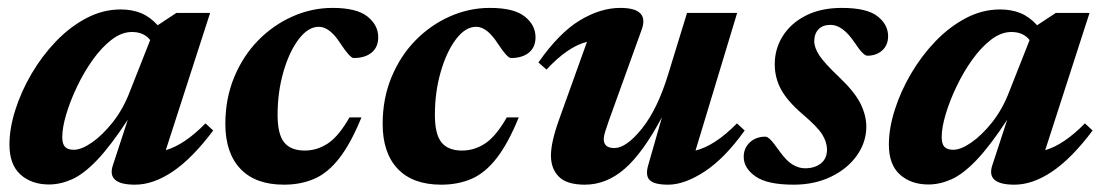

<svg xmlns="http://www.w3.org/2000/svg" viewBox="-20 -466 2863 498"><path d="M273 -38 311.5 -155.5Q266.5 -87 231.5 -50.5Q196.5 -14 166.5 -0.8Q136.5 12.5 107 12.5Q62 12.5 33.2 -13.2Q4.5 -39 4.5 -91Q4.5 -133 19.8 -181Q35 -229 62 -275Q89 -321 125.2 -358.8Q161.5 -396.5 204.2 -419Q247 -441.5 293 -441.5Q322.5 -441.5 345.8 -432Q369 -422.5 389 -400.5L437.5 -432.5H525L410 -76.5Q458.5 -90.5 513 -146L533 -127.5Q478.5 -55 428 -21Q377.5 13 330 13Q255.5 13 273 -38ZM141.5 -110.5Q141.5 -92.5 148.8 -85Q156 -77.5 171.5 -77.5Q191 -77.5 218.2 -96.2Q245.5 -115 272.5 -149Q299.5 -183 317 -229L369.5 -362Q362.5 -371.5 350.8 -377.2Q339 -383 322 -383Q295.5 -383 269.5 -363Q243.5 -343 220.5 -310.8Q197.5 -278.5 179.8 -241.2Q162 -204 151.8 -169.5Q141.5 -135 141.5 -110.5Z M807 -396.5Q779 -396.5 754.5 -364Q730 -331.5 715 -279.2Q700 -227 700 -168Q700 -118 717 -96.8Q734 -75.5 770.5 -75.5Q802.5 -75.5 830.5 -94Q858.5 -112.5 886.5 -161.5H917.5Q890 -94 860.2 -55.8Q830.5 -17.5 795.2 -2.2Q760 13 716.5 13Q642.5 13 603.5 -28.2Q564.5 -69.5 564.5 -144.5Q564.5 -210 587.2 -265.2Q610 -320.5 649.2 -360.8Q688.5 -401 738.5 -423.2Q788.5 -445.5 842.5 -445.5Q905 -445.5 933 -423.2Q961 -401 961 -369.5Q961 -343.5 943.8 -329.5Q926.5 -315.5 897.5 -315.5Q888 -315 862.5 -354Q835 -396.5 807 -396.5Z M1215 -396.5Q1187 -396.5 1162.5 -364Q1138 -331.5 1123 -279.2Q1108 -227 1108 -168Q1108 -118 1125 -96.8Q1142 -75.5 1178.5 -75.5Q1210.5 -75.5 1238.5 -94Q1266.5 -112.5 1294.5 -161.5H1325.5Q1298 -94 1268.2 -55.8Q1238.5 -17.5 1203.2 -2.2Q1168 13 1124.5 13Q1050.5 13 1011.5 -28.2Q972.5 -69.5 972.5 -144.5Q972.5 -210 995.2 -265.2Q1018 -320.5 1057.2 -360.8Q1096.5 -401 1146.5 -423.2Q1196.5 -445.5 1250.5 -445.5Q1313 -445.5 1341 -423.2Q1369 -401 1369 -369.5Q1369 -343.5 1351.8 -329.5Q1334.5 -315.5 1305.5 -315.5Q1296 -315 1270.5 -354Q1243 -396.5 1215 -396.5Z M1661 -36.5 1697 -162Q1647 -68.5 1599.8 -27.8Q1552.5 13 1497 13Q1450 13 1429.5 -7.8Q1409 -28.5 1409 -62.5Q1409 -97.5 1430.5 -157L1502.5 -357.5Q1452.5 -345 1397.5 -285.5L1376.5 -304Q1430.5 -381 1484 -413.2Q1537.5 -445.5 1589 -445.5Q1664.5 -445.5 1644.5 -389.5L1559 -152.5Q1552.5 -134 1549.2 -123.2Q1546 -112.5 1546 -105Q1546 -82 1573.5 -82Q1604.5 -82 1645 -132.5Q1685.5 -183 1713 -273L1762 -432.5H1892L1784 -75.5Q1808.5 -81.5 1835.2 -98.8Q1862 -116 1891.5 -146L1911.5 -127.5Q1860 -55.5 1807.8 -21.2Q1755.5 13 1713 13Q1678 13 1665.8 1.8Q1653.5 -9.5 1661 -36.5Z M1965 -111.5Q1970.5 -111.5 1978 -104.2Q1985.5 -97 2002.5 -73Q2020 -48.5 2036 -39Q2052 -29.5 2068 -29.5Q2093 -29.5 2109 -42Q2125 -54.5 2125 -78Q2125 -97 2112.8 -117Q2100.5 -137 2061.5 -170Q2022.5 -203.5 2006 -233.8Q1989.5 -264 1989.5 -299.5Q1989.5 -339.5 2010.5 -372.8Q2031.5 -406 2070.5 -425.8Q2109.5 -445.5 2163.5 -445.5Q2228 -445.5 2255.8 -424Q2283.5 -402.5 2283.5 -372Q2283.5 -349 2268.2 -335.2Q2253 -321.5 2229.5 -321.5Q2225 -321.5 2217.5 -328.5Q2210 -335.5 2196 -356.5Q2165.5 -401.5 2134.5 -401.5Q2114 -401.5 2103 -390Q2092 -378.5 2092 -359Q2092 -342.5 2105 -322.5Q2118 -302.5 2157.5 -265Q2197 -227.5 2212 -197Q2227 -166.5 2227 -137.5Q2227 -97.5 2202.8 -63Q2178.5 -28.5 2135.8 -7.8Q2093 13 2038.5 13Q1970 13 1939.5 -8.5Q1909 -30 1909 -59Q1909 -82 1925 -96.8Q1941 -111.5 1965 -111.5Z M2554 -38 2592.5 -155.5Q2547.5 -87 2512.5 -50.5Q2477.5 -14 2447.5 -0.8Q2417.5 12.5 2388 12.5Q2343 12.5 2314.2 -13.2Q2285.5 -39 2285.5 -91Q2285.5 -133 2300.8 -181Q2316 -229 2343 -275Q2370 -321 2406.2 -358.8Q2442.5 -396.5 2485.2 -419Q2528 -441.5 2574 -441.5Q2603.5 -441.5 2626.8 -432Q2650 -422.5 2670 -400.5L2718.5 -432.5H2806L2691 -76.5Q2739.5 -90.5 2794 -146L2814 -127.5Q2759.5 -55 2709 -21Q2658.5 13 2611 13Q2536.5 13 2554 -38ZM2422.5 -110.5Q2422.5 -92.5 2429.8 -85Q2437 -77.5 2452.5 -77.5Q2472 -77.5 2499.2 -96.2Q2526.5 -115 2553.5 -149Q2580.5 -183 2598 -229L2650.5 -362Q2643.5 -371.5 2631.8 -377.2Q2620 -383 2603 -383Q2576.5 -383 2550.5 -363Q2524.5 -343 2501.5 -310.8Q2478.5 -278.5 2460.8 -241.2Q2443 -204 2432.8 -169.5Q2422.5 -135 2422.5 -110.5Z"/></svg>

Font: Newsreader Text
Style: Bold Italic
Weight: 700
Italic angle: -17°
Designer: Hugues Gentile
Foundry: Production Type
Version: Version 1.001